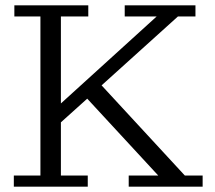

<svg xmlns="http://www.w3.org/2000/svg" viewBox="-20 -702 810 722"><path d="M32 0V-42H132V-640H34V-682H312V-640H209V-313L569 -640H449V-682H715V-640H649L362 -381L675 -42H742V0H464V-42H575L308 -331L209 -242V-42H310V0Z"/></svg>

Font: Montagu Slab 16pt Light
Style: Regular
Weight: 300
Designer: Florian Karsten
Foundry: Florian Karsten
Version: Version 1.000; ttfautohint (v1.8.3)